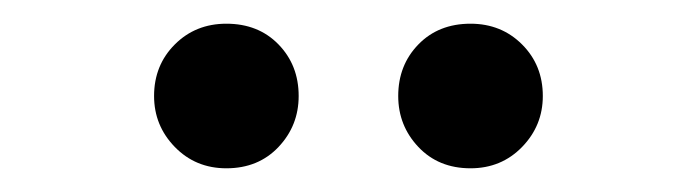

<svg xmlns="http://www.w3.org/2000/svg" viewBox="-20 -720 589 162"><path d="M171 -578Q145 -578 127.5 -596Q110 -614 110 -639Q110 -665 127.5 -682.5Q145 -700 171 -700Q198 -700 215 -682.5Q232 -665 232 -639Q232 -614 215 -596Q198 -578 171 -578ZM377 -578Q350 -578 333 -596Q316 -614 316 -639Q316 -665 333 -682.5Q350 -700 377 -700Q403 -700 420.5 -682.5Q438 -665 438 -639Q438 -614 420.5 -596Q403 -578 377 -578Z"/></svg>

Font: Source Sans Pro SemiBold
Style: Regular
Weight: 600
Designer: Paul D. Hunt
Foundry: Adobe Systems Incorporated
Version: Version 2.045;hotconv 1.0.109;makeotfexe 2.5.65596